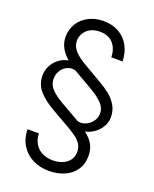

<svg xmlns="http://www.w3.org/2000/svg" viewBox="-157 -805 828 1035"><g transform="rotate(20 257.0 -287.0)"><path d="M255.9 -656.2Q224.6 -656.2 201.7 -643.8Q178.7 -631.3 167 -611.1Q155.3 -590.8 155.3 -568.4Q155.3 -535.6 178.5 -510.7Q201.7 -485.8 239.3 -463.9L351.6 -398.4Q385.3 -378.4 409.2 -359.1Q433.1 -339.8 451.2 -310.1Q469.2 -280.3 468.8 -241.2Q468.8 -214.4 454.8 -189.2Q440.9 -164.1 417 -146.5Q393.1 -128.9 365.2 -123V-121.1Q397.9 -96.2 412.4 -67.9Q426.8 -39.6 426.8 -4.9Q426.8 42.5 403.3 76.2Q379.9 109.9 340.3 126.7Q300.8 143.6 252.9 143.6Q200.2 143.6 158.7 122.6Q117.2 101.6 93.3 62.5Q69.3 23.4 68.4 -28.3H133.8Q134.8 6.3 150.1 31.5Q165.5 56.6 192.1 69.8Q218.8 83 252.9 83Q283.2 83 308.1 72.8Q333 62.5 347.7 42.7Q362.3 22.9 362.3 -4.9Q362.3 -28.3 351.8 -46.1Q341.3 -64 324 -77.6Q306.6 -91.3 276.4 -109.4L164.1 -173.8Q108.9 -205.6 76.9 -241.7Q44.9 -277.8 44.9 -332Q45.4 -358.9 58.6 -384.8Q71.8 -410.6 95.2 -428.7Q118.7 -446.8 148.4 -452.1V-454.1Q120.1 -479 105.5 -506.6Q90.8 -534.2 90.8 -568.4Q90.8 -610.4 112.1 -644.3Q133.3 -678.2 170.9 -697.5Q208.5 -716.8 255.9 -716.8Q306.2 -716.8 344 -695.3Q381.8 -673.8 402.8 -635.3Q423.8 -596.7 424.8 -546.9H360.4Q359.4 -595.7 332.8 -626Q306.2 -656.2 255.9 -656.2ZM319.3 -346.7 203.1 -414.1Q192.9 -417 183.6 -417Q164.1 -417 146.5 -406Q128.9 -395 118.2 -375.7Q107.4 -356.4 107.4 -333Q107.4 -300.3 129.4 -275.9Q151.4 -251.5 196.3 -225.6L306.6 -162.1Q315.4 -159.2 324.2 -159.2Q343.3 -159.2 362.3 -169.7Q381.3 -180.2 394 -198.7Q406.7 -217.3 407.2 -241.2Q407.2 -272.9 383.1 -298.1Q358.9 -323.2 319.3 -346.7Z"/></g></svg>

Font: Pretendard Std Light
Style: Regular
Weight: 300
Designer: Base glyphs from Inter by Rasmus Andersson; Hangeul glyphs from Noto Sans CJK(Source Han Sans) by Jang Soo-young and Kan
Foundry: Kil Hyung-jin
Version: Version 1.309